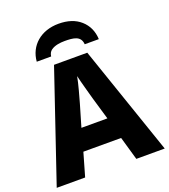

<svg xmlns="http://www.w3.org/2000/svg" viewBox="-166 -1063 1039 1181"><g transform="rotate(-20 353.5 -472.5)"><path d="M355 -944.8C238.8 -944.8 157.7 -873.5 149.9 -771H244.1C246.1 -788.1 252.9 -801.3 265.1 -810.1C289.1 -827.6 324.7 -832 354 -832C410.6 -832 460 -827.6 463.9 -771H556.2C553.7 -823.7 534.2 -865.7 498.5 -897.5C462.9 -929.2 415 -944.8 355 -944.8ZM707 0 460.9 -716.8H243.2L0 0H186L230 -152.8H477.1L521 0ZM439 -294.9H269L311 -438C320.3 -469.7 345.7 -561 353 -603C362.3 -561 387.7 -472.2 397 -438Z"/></g></svg>

Font: Noto Reveo Sans
Style: Regular
Weight: 800
Designer: Monotype Design Team
Foundry: Monotype Imaging Inc.
Version: Version 2.007